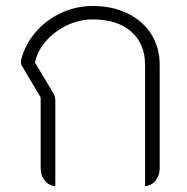

<svg xmlns="http://www.w3.org/2000/svg" viewBox="-20 -613 624 642"><path d="M116 -50V-287L52 -395Q50 -399 50 -406Q50 -412 51 -415Q65 -466 100 -506.5Q135 -547 185 -570Q235 -593 290 -593Q356 -593 407 -568Q458 -543 486 -498.5Q514 -454 514 -396V-50Q514 -26 499.5 -8.5Q485 9 465 9V-396Q465 -467 418.5 -507.5Q372 -548 290 -548Q246 -548 204.5 -528.5Q163 -509 134 -476Q105 -443 97 -404L159 -300Q165 -290 165 -276V9Q145 9 130.5 -8.5Q116 -26 116 -50Z"/></svg>

Font: K2D Thin
Style: Regular
Weight: 100
Designer: Katatrad Aksorn Co.,Ltd.
Foundry: Cadson Demak Co.,Ltd.
Version: Version 1.000; ttfautohint (v1.6)